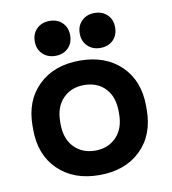

<svg xmlns="http://www.w3.org/2000/svg" viewBox="-81 -781 775 866"><g transform="rotate(-10 306.0 -348.0)"><path d="M46 -240V-256Q46 -372 117 -441Q188 -510 306 -510Q424 -510 495 -441Q566 -372 566 -256V-240Q566 -124 495 -55Q424 14 306 14Q188 14 117 -55Q46 -124 46 -240ZM440 -243V-253Q440 -321 403.5 -359.5Q367 -398 306 -398Q247 -398 209.5 -359.5Q172 -321 172 -253V-243Q172 -175 209.5 -136.5Q247 -98 306 -98Q365 -98 402.5 -136.5Q440 -175 440 -243ZM409 -550Q374 -550 351 -572Q328 -594 328 -630Q328 -666 351 -688Q374 -710 409 -710Q445 -710 467.5 -688Q490 -666 490 -630Q490 -594 467.5 -572Q445 -550 409 -550ZM203 -550Q168 -550 145 -572Q122 -594 122 -630Q122 -666 145 -688Q168 -710 203 -710Q239 -710 261.5 -688Q284 -666 284 -630Q284 -594 261.5 -572Q239 -550 203 -550Z"/></g></svg>

Font: Rootstock Sans Headline
Style: Bold
Weight: 700
Designer: Florian Karsten
Foundry: Florian Karsten
Version: Version 2.000;FEAKit 1.0